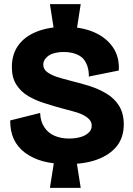

<svg xmlns="http://www.w3.org/2000/svg" viewBox="-20 -790 638 923"><path d="M240 -642 220 -770H368L348 -642ZM220 113 240 -14H348L368 113ZM304 -1Q239 -1 186 -15Q138 -28 100 -56Q64 -83 46 -122Q29 -159 29 -211L173 -247Q174 -206 194 -177Q212 -150 243 -137Q273 -124 312 -124Q344 -124 370 -132Q393 -139 408 -154Q421 -167 421 -186Q421 -207 403 -222Q384 -238 354 -248Q336 -254 282 -268Q244 -278 194 -294Q152 -307 116 -328Q80 -349 58 -384Q37 -417 37 -468Q37 -529 68 -572Q99 -615 157 -638Q215 -661 291 -661Q371 -661 430 -636Q489 -611 522 -564Q555 -517 551 -451L407 -422Q408 -448 400 -472Q391 -497 378 -510Q364 -524 340 -532Q316 -540 287 -540Q257 -540 233 -532Q214 -526 200 -510Q188 -496 188 -480Q188 -458 206 -444Q225 -430 254 -420Q272 -414 326 -400Q371 -389 412 -376Q453 -363 492 -340Q530 -317 552 -282Q575 -245 575 -192Q575 -130 542 -88Q509 -46 447 -23Q387 -1 304 -1Z"/></svg>

Font: Bricolage Grotesque 36pt ExtraBold
Style: Regular
Weight: 800
Designer: Mathieu Triay
Foundry: Atelier Triay
Version: Version 1.000;gftools[0.9.30]